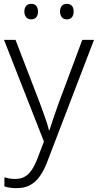

<svg xmlns="http://www.w3.org/2000/svg" viewBox="-20 -740 510 1001"><path d="M1 -532H61L188 -202Q199 -172 208 -147Q217 -122 224 -100.5Q231 -79 235 -61H238Q245 -85 257.5 -121Q270 -157 285 -200L409 -532H470L230 94Q213 141 191 174Q169 207 139 224Q109 241 66 241Q47 241 31.5 238.5Q16 236 3 232V184Q15 188 29 190.5Q43 193 59 193Q88 193 108.5 181.5Q129 170 145 146.5Q161 123 175 87L209 -2ZM107 -680Q107 -699 116.5 -709.5Q126 -720 142 -720Q160 -720 169 -709.5Q178 -699 178 -680Q178 -661 169 -650Q160 -639 142 -639Q126 -639 116.5 -650Q107 -661 107 -680ZM293 -680Q293 -699 302.5 -709.5Q312 -720 328 -720Q346 -720 355 -709.5Q364 -699 364 -680Q364 -661 355 -650Q346 -639 328 -639Q312 -639 302.5 -650Q293 -661 293 -680Z"/></svg>

Font: Noto Sans Hebrew Light
Style: Regular
Weight: 300
Designer: Monotype Design Team
Foundry: Monotype Imaging Inc.
Version: Version 2.003